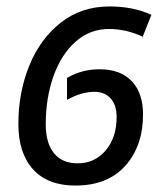

<svg xmlns="http://www.w3.org/2000/svg" viewBox="-20 -566 518 596"><path d="M37 -181Q37 -279 71 -362.5Q105 -446 169 -496Q233 -546 320 -546Q393 -546 450 -520L423 -452Q372 -476 318 -476Q259 -476 214.5 -436.5Q170 -397 146 -329.5Q122 -262 122 -180Q122 -122 147.5 -90.5Q173 -59 221 -59Q274 -59 308 -99Q342 -139 342 -203Q342 -240 323.5 -260.5Q305 -281 273 -281Q233 -281 188 -256V-324Q234 -351 289 -351Q354 -351 389 -314Q424 -277 424 -211Q424 -113 369 -51.5Q314 10 214 10Q128 10 82.5 -40.5Q37 -91 37 -181Z"/></svg>

Font: Noto Sans UI Narrow
Style: Italic
Weight: 400
Width: 4
Italic angle: -12°
Designer: Monotype Design Team
Foundry: Monotype Imaging Inc.
Version: Version 1.001